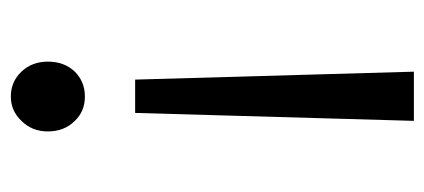

<svg xmlns="http://www.w3.org/2000/svg" viewBox="-240 -358 802 363"><g transform="rotate(-90 161.5 -176.0)"><path d="M130 -322H193L208 205H115ZM115 -436Q95 -456 95 -487Q95 -517 115 -537Q134 -557 161 -557Q189 -557 208 -537Q227 -517 227 -487Q227 -456 208 -436Q189 -417 161 -417Q133 -417 115 -436Z"/></g></svg>

Font: `nÑOSR
Style: Regular
Weight: 400
Designer: Ryoko NISHIZUKA ¬âXZm¬º[P (kana & ideographs); Paul D. Hunt (Latin, Greek & Cyrillic); Wenlong ZHANG _ e¬á¬ü¬ô (bopomof
Foundry: Adobe Systems Incorporated
Version: Version 1.00 June 24, 2014, initial release